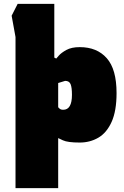

<svg xmlns="http://www.w3.org/2000/svg" viewBox="-20 -726 641 990"><path d="M60 244V-535L40 -645L71 -706H260V-429L270 -424Q270 -424 283 -439Q296 -454 322.5 -468.5Q349 -483 391 -483Q480 -483 530.5 -426Q581 -369 581 -246Q581 -154 555.5 -97.5Q530 -41 487 -16Q444 9 391 9Q329 9 304.5 -2.5Q280 -14 280 -14V244ZM306 -160Q351 -160 351 -237Q351 -275 344 -292Q337 -309 316 -309L280 -298V-173Q280 -173 286.5 -166.5Q293 -160 306 -160Z"/></svg>

Font: Rowdies
Style: Bold
Weight: 700
Designer: Jaikishan Patel
Version: Version 1.000; ttfautohint (v1.8.3)